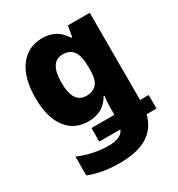

<svg xmlns="http://www.w3.org/2000/svg" viewBox="-187 -681 968 1043"><g transform="rotate(-30 296.5 -159.5)"><path d="M233 -559Q278 -559 311.5 -541Q345 -523 371 -482H377L389 -549H526V-2H580V83H518Q498 162 434.5 201Q371 240 259 240Q206 240 159 232Q112 224 68 207V89Q162 128 256 128Q292 128 318 117.5Q344 107 353 83H221V-2H365V-47Q365 -62 366 -82.5Q367 -103 370 -119H365Q340 -77 305.5 -59Q271 -41 226 -41Q139 -41 89 -107Q39 -173 39 -295Q39 -421 91 -490Q143 -559 233 -559ZM284 -427Q203 -427 203 -295Q203 -167 286 -167Q329 -167 351 -193Q373 -219 373 -276V-294Q373 -366 351.5 -396.5Q330 -427 284 -427Z"/></g></svg>

Font: Noto Sans SemiCondensed ExtraBold
Style: Regular
Weight: 800
Width: 4
Designer: Monotype Design Team
Foundry: Monotype Imaging Inc.
Version: Version 2.013; ttfautohint (v1.8.4.7-5d5b)